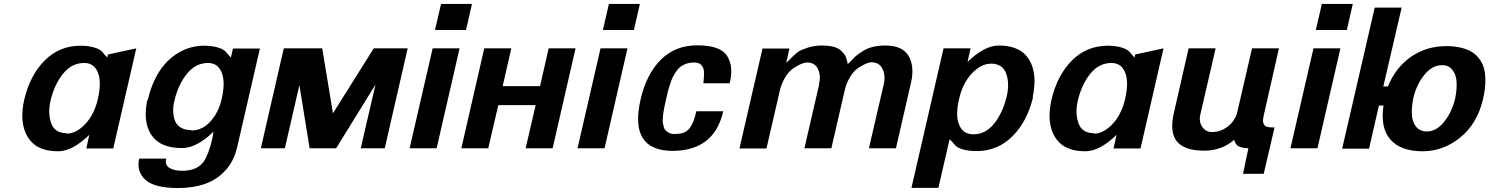

<svg xmlns="http://www.w3.org/2000/svg" viewBox="-20 -742 7455 961"><path d="M101.1 -243.2V-242.2Q129.4 -364.3 203.1 -438.7Q276.9 -513.2 383.8 -513.2Q420.9 -513.2 450.7 -504.6Q480.5 -496.1 493.2 -481Q503.4 -467.8 517.1 -454.1L520 -469.2L662.1 -500L546.9 1H412.1L426.8 -66.9Q342.3 15.1 271 15.1Q183.1 15.1 139.4 -29.8Q95.7 -74.7 91.8 -150.9Q90.3 -192.9 101.1 -243.2ZM314.9 -75.2 313 -73.2Q349.6 -73.2 383.3 -99.6Q417 -126 438.5 -164.3Q460 -202.6 469.2 -244.1Q494.1 -348.6 460 -397.9Q439.9 -426.8 400.9 -426.8Q338.9 -426.8 294.9 -372.1Q252.9 -319.8 233.9 -242.2Q217.8 -175.8 236.8 -124Q254.9 -75.2 314.9 -75.2Z M717.8 -243.2 719.7 -242.2Q738.3 -321.8 775.9 -381.8Q813.5 -441.9 872.3 -477.5Q931.2 -513.2 1002.9 -513.2Q1040 -513.2 1069.6 -504.6Q1099.1 -496.1 1111.8 -481Q1122.1 -467.8 1135.7 -454.1L1146 -499H1280.8L1167 -4.9Q1150.9 64.5 1108.4 110.8Q1065.9 157.2 1006.6 178.2Q947.3 199.2 871.6 199.2Q752 199.2 707 157.2Q662.1 115.2 676.8 51.8H812Q804.2 83.5 827.6 98.1Q851.1 112.8 891.6 112.8Q980 112.8 1009.8 49.8Q1037.6 -7.3 1048.8 -83Q964.4 -1 891.6 -1Q804.2 -1 759.8 -41.3Q715.3 -81.5 710 -153.8Q707 -194.8 717.8 -243.2ZM938 -90.8 937 -88.9Q992.7 -88.9 1033.4 -134.3Q1074.2 -179.7 1088.9 -244.1Q1113.8 -348.6 1079.6 -397.9Q1059.6 -426.8 1021 -426.8Q959 -426.8 915 -372.1Q873 -319.8 854 -242.2Q845.7 -210.4 846.9 -182.9Q848.1 -155.3 856.9 -134.8Q865.7 -114.3 886.5 -102.5Q907.2 -90.8 938 -90.8Z M1905.8 0H1785.6L1859.4 -318.8L1662.6 0H1529.8L1478.5 -315.9L1405.8 0H1285.6L1400.4 -500H1592.8L1646.5 -174.8L1850.6 -500H2020.5Z M2312.5 -591.8H2157.2L2187.5 -722.2H2342.3ZM2165.5 0H2030.3L2145.5 -500H2280.3Z M2746.1 0H2610.8L2661.1 -215.8H2474.1L2423.8 0H2289.1L2403.8 -500H2539.1L2496.1 -311H2683.1L2726.1 -500H2860.8Z M3152.8 -591.8H2997.6L3027.8 -722.2H3182.6ZM3005.9 0H2870.6L2985.8 -500H3120.6Z M3362.3 -70.8 3363.3 -71.8Q3387.2 -71.8 3404.5 -79.1Q3421.9 -86.4 3433.3 -102.5Q3444.8 -118.7 3451.7 -137.5Q3458.5 -156.2 3465.3 -185.1H3600.1Q3555.2 11.7 3348.1 13.2Q3126.5 13.2 3186.5 -245.1Q3215.3 -370.6 3287.4 -442.9Q3359.4 -515.1 3470.2 -515.1Q3584 -515.1 3618.2 -463.9Q3653.3 -411.6 3632.3 -325.2H3500.5Q3503.9 -353.5 3503.9 -376.7Q3503.9 -399.9 3491.9 -414.6Q3480 -429.2 3455.6 -429.2Q3394 -429.2 3363.3 -382.8Q3351.1 -363.8 3346.4 -354.2Q3341.8 -344.7 3333.5 -319.8Q3327.1 -299.8 3323.2 -285.2L3314.5 -248Q3310.5 -231 3308.6 -221.7Q3306.6 -212.4 3303.5 -196.3Q3300.3 -180.2 3299.3 -170.9Q3298.3 -161.6 3297.4 -147.9Q3296.4 -134.3 3297.9 -126.2Q3299.3 -118.2 3301.8 -108.2Q3304.2 -98.1 3309.3 -92.3Q3314.5 -86.4 3321.5 -81.1Q3328.6 -75.7 3338.9 -73.2Q3349.1 -70.8 3362.3 -70.8Z M4080.1 -319.8 4079.1 -318.8Q4089.8 -363.8 4074.2 -396.5Q4058.6 -429.2 4020 -429.2Q4008.8 -429.2 3995.4 -424.1Q3981.9 -418.9 3974.9 -414.8Q3967.8 -410.6 3952.1 -400.9Q3929.2 -386.2 3910.4 -355.5Q3891.6 -324.7 3883.3 -289.1L3816.4 1H3681.2L3796.4 -499H3931.2L3915 -426.8L3940.4 -452.1Q3966.8 -478 3977.3 -484.6Q3987.8 -491.2 4021 -502.9Q4057.1 -514.2 4092.3 -514.2Q4164.1 -514.2 4190.4 -487.8Q4204.1 -474.1 4209.5 -465.6Q4214.8 -457 4219.2 -439.9Q4222.2 -422.9 4223.1 -420.9L4241.2 -439Q4257.3 -456.5 4267.6 -464.6Q4277.8 -472.7 4301.3 -487.8Q4343.3 -514.2 4412.1 -514.2Q4498 -514.2 4528.3 -460.9Q4558.1 -408.2 4540 -329.1L4464.4 0H4329.1L4403.3 -319.8Q4413.6 -363.8 4397.5 -397Q4381.3 -430.2 4342.3 -430.2Q4318.4 -430.2 4275.4 -401.9Q4252.9 -386.7 4234.6 -356.4Q4216.3 -326.2 4208 -290L4141.1 0H4006.3Z M5148.9 -256.8H5150.9Q5122.6 -135.7 5048.3 -60.8Q4974.1 14.2 4867.7 14.2Q4830.1 14.2 4800 5.9Q4770 -2.4 4757.8 -18.1Q4746.1 -32.7 4732.9 -44.9L4676.8 198.2H4542L4702.6 -500H4837.9L4822.8 -432.1Q4907.2 -514.2 4980 -514.2Q5024.9 -514.2 5058.8 -501.7Q5092.8 -489.3 5113.5 -466.6Q5134.3 -443.8 5145 -414.3Q5155.8 -384.8 5157.7 -348.1Q5159.2 -305.2 5148.9 -256.8ZM4937 -423.8 4939 -422.9Q4902.3 -422.9 4868.4 -396.5Q4834.5 -370.1 4812.7 -331.8Q4791 -293.5 4781.7 -252Q4769 -201.2 4771 -163.1Q4772.9 -125 4791 -98.1Q4812 -69.8 4852.1 -69.8Q4914.6 -69.8 4958 -126Q4999 -178.7 5018.1 -256.8Q5034.7 -323.7 5015.6 -375Q4997.6 -423.8 4937 -423.8Z M5242.7 -243.2V-242.2Q5271 -364.3 5344.7 -438.7Q5418.5 -513.2 5525.4 -513.2Q5562.5 -513.2 5592.3 -504.6Q5622.1 -496.1 5634.8 -481Q5645 -467.8 5658.7 -454.1L5661.6 -469.2L5803.7 -500L5688.5 1H5553.7L5568.4 -66.9Q5483.9 15.1 5412.6 15.1Q5324.7 15.1 5281 -29.8Q5237.3 -74.7 5233.4 -150.9Q5231.9 -192.9 5242.7 -243.2ZM5456.5 -75.2 5454.6 -73.2Q5491.2 -73.2 5524.9 -99.6Q5558.6 -126 5580.1 -164.3Q5601.6 -202.6 5610.8 -244.1Q5635.7 -348.6 5601.6 -397.9Q5581.5 -426.8 5542.5 -426.8Q5480.5 -426.8 5436.5 -372.1Q5394.5 -319.8 5375.5 -242.2Q5359.4 -175.8 5378.4 -124Q5396.5 -75.2 5456.5 -75.2Z M6381.3 -500 6305.2 -164.1Q6301.8 -149.4 6301.5 -138.9Q6301.3 -128.4 6304.9 -122.1Q6308.6 -115.7 6312.5 -111.8Q6316.4 -107.9 6325.4 -106.4Q6334.5 -105 6340.8 -104.5Q6347.2 -104 6359.4 -104L6305.2 127.9H6201.7L6228.5 0Q6196.3 -1 6180.2 -9.3Q6164.1 -17.6 6157.2 -42Q6094.2 12.2 6007.3 12.2Q5908.7 12.2 5870.8 -34.2Q5833 -80.6 5855.5 -176.8L5929.2 -500H6064.5L5989.3 -174.8Q5978.5 -137.2 5996.1 -109.1Q6013.7 -81.1 6046.4 -81.1Q6090.8 -81.1 6127.2 -110.4Q6163.6 -139.6 6173.3 -183.1L6246.6 -500Z M6721.2 -591.8H6565.9L6596.2 -722.2H6751ZM6574.2 0H6439L6554.2 -500H6689Z M7402.8 -246.1Q7374.5 -123.5 7289.3 -54.2Q7204.1 15.1 7100.6 15.1Q6990.7 15.1 6939.2 -43.7Q6887.7 -102.5 6904.8 -213.9H6881.8L6832.5 2H6697.8L6860.8 -704.1H6995.6L6903.8 -309.1H6926.8Q6966.3 -405.8 7043.5 -458.5Q7120.6 -511.2 7218.8 -511.2Q7262.7 -511.2 7296.9 -502.2Q7331.1 -493.2 7352.5 -478.3Q7374 -463.4 7388.2 -441.7Q7402.3 -419.9 7408.2 -397.2Q7414.1 -374.5 7414.6 -347.2Q7415 -319.8 7411.9 -295.9Q7408.7 -272 7402.8 -246.1ZM7263.7 -250Q7272.5 -294.4 7270.5 -331.3Q7268.6 -368.2 7249.8 -392.1Q7231 -416 7198.7 -416Q7148.4 -416 7109.1 -367.4Q7069.8 -318.8 7053.7 -250Q7044.9 -205.6 7046.6 -168.7Q7048.3 -131.8 7067.9 -107.9Q7087.4 -84 7121.6 -84Q7169.4 -84 7208.5 -132.8Q7247.6 -181.6 7263.7 -250Z"/></svg>

Font: Perun
Style: Bold Italic
Weight: 700
Italic angle: -12°
Foundry: Copyright (c) Stefan Peev, Context Ltd, 2016
Version: Version 001.000